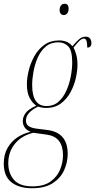

<svg xmlns="http://www.w3.org/2000/svg" viewBox="-66 -761 506 1021"><path d="M104 240Q35 240 -5.5 208Q-46 176 -46 109Q-46 61 -26 26Q-6 -9 26.5 -30.5Q59 -52 97 -60Q74 -69 64.5 -84.5Q55 -100 55 -117Q55 -138 69.5 -159Q84 -180 127 -199Q106 -213 91.5 -240.5Q77 -268 77 -313Q77 -347 87 -387Q97 -427 117.5 -463.5Q138 -500 170.5 -523Q203 -546 248 -546Q295 -546 319 -515Q338 -538 354 -552Q370 -566 389 -566Q405 -566 412.5 -556.5Q420 -547 420 -532Q420 -508 398 -508Q398 -556 381 -556Q369 -556 355.5 -543Q342 -530 325 -508Q332 -496 339 -472Q346 -448 346 -416Q346 -386 337.5 -347Q329 -308 309.5 -271.5Q290 -235 258 -211Q226 -187 180 -187Q163 -187 152 -190Q141 -193 136 -194Q72 -162 72 -121Q72 -99 87.5 -89.5Q103 -80 128 -77L184 -70Q294 -57 294 57Q294 102 275 144Q256 186 214.5 213Q173 240 104 240ZM181 -197Q219 -197 245 -220Q271 -243 287 -279Q303 -315 310.5 -355Q318 -395 318 -429Q318 -493 297 -514.5Q276 -536 244 -536Q204 -536 177 -513Q150 -490 134.5 -454.5Q119 -419 112 -380Q105 -341 105 -309Q105 -197 181 -197ZM107 230Q167 230 202.5 204.5Q238 179 253.5 141Q269 103 269 64Q269 -33 183 -45L111 -55Q47 -39 12.5 4.5Q-22 48 -22 107Q-22 160 8 195Q38 230 107 230ZM273 -681Q264 -681 257.5 -687.5Q251 -694 251 -708Q251 -722 258 -731.5Q265 -741 278 -741Q299 -741 299 -715Q299 -700 292 -690.5Q285 -681 273 -681Z"/></svg>

Font: Noto Serif Display ExtraCondensed Thin
Style: Italic
Weight: 100
Width: 2
Italic angle: -12°
Designer: Monotype Design Team
Foundry: Monotype Imaging Inc.
Version: Version 2.009